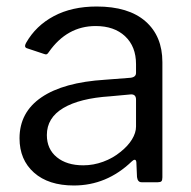

<svg xmlns="http://www.w3.org/2000/svg" viewBox="-20 -560 588 590"><path d="M207 10Q129 10 84.5 -29.5Q40 -69 40 -135Q40 -215 107.5 -261Q175 -307 303 -315L381 -321Q398 -323 398 -336V-363Q398 -417 364.5 -448.5Q331 -480 274 -480Q186 -480 130 -400Q127 -395 124 -393.5Q121 -392 116 -394L62 -412Q57 -414 57 -419Q57 -422 60 -428Q90 -481 145.5 -510.5Q201 -540 277 -540Q375 -540 427 -494.5Q479 -449 479 -369V-15Q479 -6 476 -3Q473 0 465 0H415Q403 0 401 -16L399 -62Q398 -69 394 -69Q390 -69 385 -64Q308 10 207 10ZM383 -270 318 -264Q225 -258 174.5 -228Q124 -198 124 -145Q124 -102 154.5 -77Q185 -52 236 -52Q267 -52 297 -63Q327 -74 350 -93Q373 -111 385.5 -131.5Q398 -152 398 -171V-254Q398 -270 383 -270Z"/></svg>

Font: n
Style: Regular
Weight: 400
Designer: Pablo Impallari, Rodrigo Fuenzalida
Foundry: Impallari Type
Version: Version 1.002; ttfautohint (v1.5)